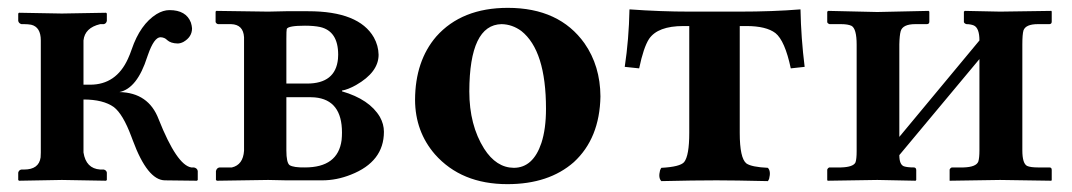

<svg xmlns="http://www.w3.org/2000/svg" viewBox="-20 -464 2758 494"><path d="M85 -71.8V-359.9Q85 -394.5 60.1 -400.4Q51.8 -401.9 42 -401.9H35.2Q28.3 -403.8 26.9 -410.2V-429.2L28.8 -431.2Q29.8 -431.2 139.2 -429.2L252.9 -431.2L254.9 -429.2V-410.2Q253.4 -403.3 247.1 -401.9H237.8Q198.2 -392.6 194.8 -359.9V-246.1H211.9Q278.8 -246.1 309.1 -312.5Q314.5 -324.2 318.8 -336.9Q340.8 -401.4 382.8 -427.7Q399.9 -438 416 -438Q459 -438 471.2 -405.8Q473.6 -397.9 474.1 -391.1Q474.1 -368.7 451.7 -356Q443.8 -352.1 437 -352.1Q419.4 -352.5 410.2 -360.8Q403.8 -367.7 393.1 -368.2Q376.5 -368.2 360.8 -323.2Q359.9 -319.8 358.9 -317.9Q333 -236.3 287.1 -227.1Q362.3 -225.6 388.2 -157.2Q435.1 -39.1 472.2 -33.2H479Q487.8 -31.2 488.8 -23.9V-1L486.8 1L403.8 0Q359.4 -1 321.8 -102.5Q320.3 -106.9 317.9 -112.8Q296.4 -170.4 272.9 -188.5Q245.6 -208 194.8 -208V-71.8Q201.2 -30.3 237.8 -27.8H247.1Q253.9 -25.9 254.9 -20V-1L252.9 1Q252 1 139.2 -1L28.8 1L26.9 -1V-20Q28.8 -26.9 35.2 -27.8H42Q80.1 -27.8 84.5 -59.1Q85 -65.4 85 -71.8Z M716.8 -249H770Q843.3 -249 849.6 -312.5Q850.1 -317.9 850.1 -323.2Q850.1 -383.8 803.7 -394.5Q787.6 -397.9 764.6 -397.9Q721.7 -397.9 717.8 -389.6Q716.8 -385.7 716.8 -363.8ZM716.8 -213.9V-77.1Q716.8 -45.4 725.1 -39.1Q735.4 -32.7 764.6 -33.2Q849.6 -33.2 858.9 -103.5Q859.9 -113.3 859.9 -123Q859.9 -207 790 -213.4Q784.2 -213.9 778.8 -213.9ZM538.1 1 535.6 -1V-23.9Q537.6 -32.2 544.9 -33.2H576.7Q605.5 -40 607.9 -76.2V-368.2Q606 -400.9 574.7 -401.9H541Q536.6 -402.8 534.7 -407.2V-434.1L536.6 -436L669.9 -434.1L715.8 -435.1H772.9Q903.3 -435.1 941.9 -367.7Q953.6 -346.7 954.1 -323.2Q954.1 -278.3 896 -245.1Q875 -233.4 859.9 -231V-229Q930.7 -208.5 957.5 -163.1Q967.8 -144.5 967.8 -125Q967.8 -47.9 882.8 -14.6Q846.2 0 809.1 0H716.8L669.9 -1Z M1270.5 -401.9Q1188 -400.4 1187.5 -229Q1187.5 -142.1 1225.6 -81.5Q1256.8 -32.7 1301.8 -32.2Q1351.6 -32.2 1373 -96.2Q1384.8 -132.3 1384.8 -184.1Q1384.8 -334 1321.3 -384.3Q1297.9 -401.4 1270.5 -401.9ZM1047.9 -207Q1048.3 -307.1 1102.5 -370.1Q1168 -443.8 1286.6 -443.8Q1418.9 -443.8 1483.9 -352.5Q1524.4 -294.4 1524.9 -215.8Q1522.9 -107.9 1456.5 -46.9Q1392.1 9.8 1285.6 9.8Q1167 9.8 1099.1 -66.9Q1048.3 -125.5 1047.9 -207Z M1753.4 -122.1V-397H1738.3Q1672.4 -397 1649.9 -363.8Q1635.7 -341.8 1624.5 -288.1L1587.4 -292Q1598.1 -362.8 1599.6 -439.9Q1679.7 -434.1 1755.4 -434.1H1881.3Q1969.2 -434.1 2039.6 -439.9Q2041 -366.2 2050.3 -292Q2049.3 -292 2014.6 -288.1Q1999.5 -359.4 1975.1 -378.9Q1951.2 -397 1900.4 -397H1883.3V-122.1Q1883.3 -57.1 1900.4 -43.5Q1913.6 -34.2 1955.6 -32.2Q1963.9 -23.9 1959 -4.4Q1957.5 0 1955.6 2Q1869.1 0 1823.7 0Q1765.1 0 1681.6 2Q1673.3 -6.3 1678.2 -25.4Q1679.7 -29.8 1681.6 -32.2Q1729.5 -34.7 1740.2 -46.9Q1753.4 -63.5 1753.4 -122.1Z M2237.3 -433.1 2369.1 -436 2371.1 -434.1V-408.2Q2371.1 -402.3 2365.2 -401.9H2335Q2302.7 -401.9 2297.4 -383.8Q2294.4 -373 2293.9 -350.1V-111.8L2500 -359.9Q2500 -391.6 2485.8 -398.4Q2477.5 -401.9 2466.3 -401.9Q2460.9 -403.8 2460 -407.2V-434.1L2462.4 -436Q2463.4 -436 2553.2 -434.1L2685.1 -436L2686 -434.1V-408.2Q2686 -402.3 2680.2 -401.9H2650.4Q2619.1 -401.9 2613.3 -385.7Q2610.4 -375.5 2610.4 -350.1V-77.1Q2610.4 -43.5 2622.6 -37.1Q2631.3 -33.2 2650.4 -33.2H2680.2Q2686 -33.2 2686 -26.9V-1L2685.1 1Q2684.1 1 2553.2 -1L2423.3 1V-1V-27.8Q2425.3 -32.2 2429.2 -33.2H2459Q2491.7 -34.2 2497.1 -48.3Q2500 -57.6 2500 -77.1V-312L2293.9 -64.9Q2293.9 -40.5 2305.7 -36.1Q2314.5 -33.2 2331.1 -33.2Q2336.9 -33.2 2337.4 -26.9V-1L2335.9 1Q2335 1 2237.3 -1L2109.4 1L2108.4 -1V-27.8Q2109.9 -31.7 2113.3 -33.2H2144Q2175.8 -34.2 2181.2 -46.4Q2184.1 -55.2 2184.1 -75.2V-349.1Q2184.1 -390.1 2170.9 -397.5Q2161.6 -401.9 2144 -401.9H2114.3Q2108.9 -403.8 2108.4 -407.2V-434.1L2111.3 -436Z"/></svg>

Font: Linux Libertine O
Style: Bold
Weight: 700
Designer: Philipp H. Poll
Foundry: Philipp H. Poll
Version: Version 5.0.0